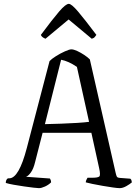

<svg xmlns="http://www.w3.org/2000/svg" viewBox="-20 -976 711 996"><path d="M182 0Q175 0 153.5 -2.5Q132 -5 104.5 -9Q77 -13 51.5 -17.5Q26 -22 10 -27Q10 -44 21 -51H28Q78 -51 119 -208L237 -659Q247 -670 270 -684.5Q293 -699 316.5 -709.5Q340 -720 350 -720Q362 -720 380.5 -711.5Q399 -703 417 -691Q435 -679 446 -668L580 -79Q583 -66 586 -60Q589 -54 603 -53L656 -49Q659 -46 660.5 -44Q662 -42 664 -30Q654 -21 635.5 -10.5Q617 0 601 0Q590 0 565.5 -3.5Q541 -7 512 -12Q483 -17 459 -22Q435 -27 425 -30Q425 -37 428.5 -43.5Q432 -50 434 -54H460Q486 -54 494.5 -60Q503 -66 494 -105L454 -287H201L162 -135Q154 -101 140.5 -82Q127 -63 115 -59L239 -50Q240 -48 242.5 -43Q245 -38 245 -30Q232 -17 213.5 -8.5Q195 0 182 0ZM213 -332Q254 -333 298.5 -334.5Q343 -336 381.5 -338.5Q420 -341 442 -344L379 -629Q335 -659 297 -666ZM216 -775Q196 -783 192 -795Q253 -877 287 -916.5Q321 -956 337 -956Q351 -956 385 -916Q419 -876 480 -795Q477 -791 472 -784.5Q467 -778 456 -775L336 -875Z"/></svg>

Font: Texturina ExtraLight
Style: Regular
Weight: 200
Designer: Guillermo Torres Carreño
Foundry: Omnibus-Type
Version: Version 1.002; ttfautohint (v1.8.3)